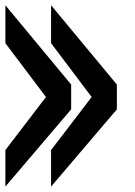

<svg xmlns="http://www.w3.org/2000/svg" viewBox="-20 -645 503 714"><path d="M169.9 -484.4V-625.5L414.6 -330.6V-238.3L169.9 48.8V-86.9L320.8 -284.2ZM0 -484.4V-625.5L244.6 -330.6V-238.3L0 48.8V-86.9L150.9 -284.2Z"/></svg>

Font: Kadhim
Style: Regular
Weight: 400
Designer: Developer/ Husham Jawad
Version: Version 1.00;December 29, 2020;FontCreator 13.0.0.2683 32-bi